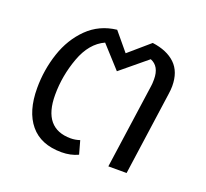

<svg xmlns="http://www.w3.org/2000/svg" viewBox="-104 -693 891 830"><g transform="rotate(20 341.5 -278.0)"><path d="M608 -420Q608 -404 605 -384L551 0H467L522 -389Q524 -400 524 -421Q524 -481 481 -498L361 -399L271 -498Q207 -469 176 -384.5Q145 -300 145 -212Q145 -135 177 -96.5Q209 -58 272 -58Q293 -58 314 -65L331 -4Q297 12 255 12Q160 12 111 -47Q62 -106 62 -213Q62 -297 88 -375Q114 -453 168 -506Q222 -559 301 -568L370 -485L465 -567Q533 -558 570.5 -522Q608 -486 608 -420Z"/></g></svg>

Font: FiraGO Book
Style: Italic
Weight: 350
Italic angle: -8°
Designer: bBox Type GmbH
Foundry: bBox Type GmbH
Version: Version 1.001